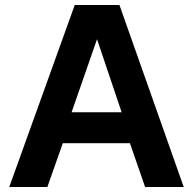

<svg xmlns="http://www.w3.org/2000/svg" viewBox="-20 -750 774 770"><path d="M459 -730 716.8 0H562L501 -175.8H231.9L169.9 0H17.1L279.8 -730ZM267.1 -299.8H467.8L369.1 -592.8Z"/></svg>

Font: Nacelle Bold
Style: Regular
Weight: 700
Designer: Sora Sagano
Foundry: Sora Sagano
Version: Version 1.000;FEAKit 1.0